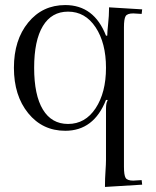

<svg xmlns="http://www.w3.org/2000/svg" viewBox="-20 -499 616 759"><path d="M399 133V-69Q399 -92 405 -101V-104H399Q351 18 238 18Q148 18 91.5 -51.5Q35 -121 35 -231Q35 -341 91.5 -410Q148 -479 238 -479Q352 -479 399 -358H404Q404 -372 407.5 -405Q411 -438 411 -463V-470L542 -462L540 -444L523 -445Q520 -445 514.5 -445.5Q509 -446 507 -446Q483 -446 476.5 -435Q470 -424 470 -391V160Q470 193 476.5 204Q483 215 507 215Q509 215 514.5 214.5Q520 214 523 214L540 213L542 231L395 240V232Q395 208 397 178.5Q399 149 399 133ZM249 -453Q184 -453 149.5 -396Q115 -339 115 -231Q115 -123 149.5 -66Q184 -9 249 -9Q317 -9 358 -71Q399 -133 399 -231Q399 -329 358 -391Q317 -453 249 -453Z"/></svg>

Font: Foglihten068fMac
Style: Regular
Weight: 500
Designer: gluk (gluksza@wp.pl)
Foundry: gluk (gluksza@wp.pl)
Version: Version 0.68